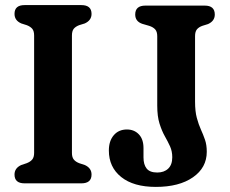

<svg xmlns="http://www.w3.org/2000/svg" viewBox="-20 -720 902 754"><path d="M262.5 -119.5Q262.5 -102.5 269.8 -93.5Q277 -84.5 291.5 -79L313 -72Q339.5 -60 339.5 -34.5Q339.5 0 299.5 0H76.5Q37 0 37 -34.5Q37 -60 63.5 -72L84.5 -79Q99 -84.5 106.5 -93.5Q114 -102.5 114 -119.5V-580.5Q114 -598 106.8 -606.8Q99.5 -615.5 85.5 -621L63.5 -628Q37 -639.5 37 -665.5Q37 -700 76.5 -700H299.5Q339.5 -700 339.5 -665.5Q339.5 -640 313 -628L290.5 -621Q276.5 -615.5 269.5 -606.8Q262.5 -598 262.5 -580.5ZM792 -124Q792 -61.5 737.8 -23.8Q683.5 14 592 14Q504.5 14 456 -24.8Q407.5 -63.5 407.5 -129Q407.5 -166.5 426.8 -189Q446 -211.5 478.5 -211.5Q507 -211.5 525.2 -192.5Q543.5 -173.5 543.5 -138.5V-102Q543.5 -73.5 556 -58Q568.5 -42.5 597.5 -42.5Q624.5 -42.5 640.5 -57.8Q656.5 -73 656.5 -102.5Q656.5 -126 647.8 -145.2Q639 -164.5 627.2 -185.2Q615.5 -206 606.5 -234.5Q597.5 -263 597.5 -305.5V-577.5Q597.5 -595.5 589.5 -604.5Q581.5 -613.5 566 -618.5L538.5 -626.5Q511 -636 511 -663Q511 -698 551 -698H784Q823.5 -698 823.5 -663Q823.5 -637.5 797 -625.5L774.5 -618.5Q760.5 -613.5 753.2 -604.5Q746 -595.5 746 -578V-321Q746 -282.5 753 -256.8Q760 -231 769 -211.2Q778 -191.5 785 -171.2Q792 -151 792 -124Z"/></svg>

Font: Fraunces 72pt SuperSoft SemiBold
Style: Regular
Weight: 600
Version: Version 1.000;[b76b70a41]